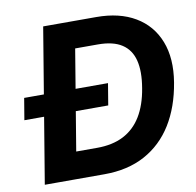

<svg xmlns="http://www.w3.org/2000/svg" viewBox="-81 -811 912 894"><g transform="rotate(-10 375.5 -364.0)"><path d="M341.3 0H127.9L148.9 -127H329.6Q402.3 -127 454.6 -153.8Q506.8 -180.7 539.1 -233.6Q571.3 -286.6 584 -364.3Q597.2 -441.9 584 -494.4Q570.8 -546.9 529.5 -573.7Q488.3 -600.6 416.5 -600.6H224.1L245.1 -727.5H431.2Q540.5 -727.5 615 -683.3Q689.5 -639.2 721.4 -557.6Q753.4 -476.1 734.9 -364.3Q716.3 -251.5 665.8 -169.9Q615.2 -88.4 533.9 -44.2Q452.6 0 341.3 0ZM330.1 -727.5 209.5 0H59.6L180.2 -727.5ZM18.1 -312.5 35.2 -415H431.6L414.6 -312.5Z"/></g></svg>

Font: Inter 28pt
Style: Bold Italic
Weight: 700
Italic angle: -9.3988°
Designer: Rasmus Andersson
Foundry: rsms
Version: Version 4.001;git-66647c0bb